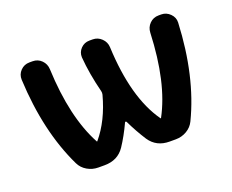

<svg xmlns="http://www.w3.org/2000/svg" viewBox="-90 -668 987 816"><g transform="rotate(-20 403.0 -260.0)"><path d="M229 0Q202 0 179 -13.5Q156 -27 145 -50Q61 -224 50 -462Q49 -486 65.5 -503Q82 -520 106 -520H120Q144 -520 160.5 -503.5Q177 -487 178 -463Q187 -242 260 -107Q260 -106 261 -106Q263 -106 263 -107Q322 -177 351 -285Q353 -293 351 -301Q329 -387 323 -464Q322 -487 338 -503.5Q354 -520 377 -520H392Q415 -520 432 -503.5Q449 -487 450 -464Q460 -231 548 -107Q548 -106 549 -106Q551 -106 551 -107Q623 -240 632 -463Q633 -487 649.5 -503.5Q666 -520 690 -520H702Q725 -520 742 -503Q759 -486 758 -463Q747 -224 663 -50Q652 -27 629 -13.5Q606 0 579 0H551Q492 0 461 -46Q432 -91 408 -141Q407 -143 404.5 -143.5Q402 -144 401 -142Q376 -88 348 -46Q317 0 257 0Z"/></g></svg>

Font: Rounded Mplus 1c Bold
Style: Bold
Weight: 700
Version: Version 1.059.20150529